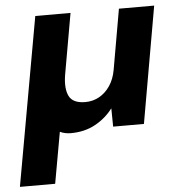

<svg xmlns="http://www.w3.org/2000/svg" viewBox="-71 -545 760 814"><g transform="rotate(-5 309.5 -138.0)"><path d="M-19 220 109 -496H259L213 -235Q204 -178 220 -146Q236 -114 289 -114Q321 -114 348 -129Q375 -144 394 -172Q413 -200 420 -239L465 -496H615L528 0H397L396 -78Q366 -38 320.5 -13Q275 12 216 12Q204 12 192 9.5Q180 7 170 2L131 220Z"/></g></svg>

Font: DM Sans Black
Style: Italic
Weight: 900
Italic angle: -10°
Designer: Colophon Foundry, Jonny Pinhorn
Foundry: Colophon Foundry
Version: Version 4.004;gftools[0.9.30]